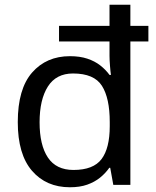

<svg xmlns="http://www.w3.org/2000/svg" viewBox="-20 -780 657 810"><path d="M275 10Q175 10 115 -59.5Q55 -129 55 -265Q55 -405 115.5 -474Q176 -543 275 -543Q317 -543 348.5 -532.5Q380 -522 403 -504Q426 -486 442 -464H448Q446 -477 444 -502.5Q442 -528 442 -544V-605H229V-671H442V-760H530V-671H606V-605H530V0H458L445 -72H441Q425 -49 402 -30.5Q379 -12 348 -1Q317 10 275 10ZM290 -63Q374 -63 408.5 -109Q443 -155 443 -248V-265Q443 -366 410 -418Q377 -470 288 -470Q217 -470 182 -415Q147 -360 147 -264Q147 -168 182 -115.5Q217 -63 290 -63Z"/></svg>

Font: Noto Sans Hebrew
Style: Regular
Weight: 400
Designer: Monotype Design Team
Foundry: Monotype Imaging Inc.
Version: Version 2.003